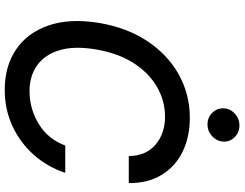

<svg xmlns="http://www.w3.org/2000/svg" viewBox="-126 -852 987 775"><g transform="rotate(90 367.5 -464.5)"><path d="M719.1 -490.8H610.1Q608.7 -561.4 563.4 -599.3Q518.1 -637.1 451 -637.1Q386.7 -637.1 330.3 -604.4Q273.8 -571.7 234 -509.2Q194.2 -446.7 179.3 -356.9Q164.8 -269.9 182.9 -210.4Q201 -150.9 244.1 -120.6Q287.3 -90.2 347.7 -90.2Q419.4 -90.2 480.5 -127.5Q541.5 -164.8 567.5 -234.4H677.6Q653.8 -162.3 604.8 -107.2Q555.8 -52.2 488.6 -21.1Q421.5 9.9 343 9.9Q247.2 9.9 179.5 -36Q111.9 -82 82.6 -167.3Q53.3 -252.5 72.4 -370.4Q92 -485.4 147.2 -567.5Q202.4 -649.5 282.1 -693.4Q361.9 -737.2 454.5 -737.2Q532.7 -737.2 592.3 -708.1Q652 -679 685.7 -623.8Q719.5 -568.5 719.1 -490.8ZM481.9 -808.6Q454.5 -808.6 435.5 -827.6Q416.5 -846.6 417.3 -873.2Q418 -899.9 438.4 -918.7Q458.8 -937.5 486.2 -937.5Q513.8 -937.5 533.2 -918.7Q552.6 -899.9 551.5 -873.2Q550.4 -846.6 530 -827.6Q509.6 -808.6 481.9 -808.6Z"/></g></svg>

Font: Inter UI Medium
Style: Italic
Weight: 500
Italic angle: 9.39999°
Designer: Rasmus Andersson
Foundry: rsms
Version: 3.2;8d6f07862